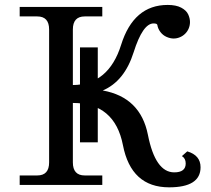

<svg xmlns="http://www.w3.org/2000/svg" viewBox="-20 -761 870 790"><path d="M279.8 -337.4V-92.8Q279.8 -39.1 328.6 -39.1H400.9V0H61V-39.1H133.3Q182.1 -39.1 182.1 -92.8V-639.6Q182.1 -693.4 133.3 -693.4H61V-732.4H400.9V-693.4H328.6Q279.8 -693.4 279.8 -639.6V-411.1Q426.8 -412.1 478.3 -576.4Q529.8 -740.7 669.9 -740.7Q704.6 -740.7 725.6 -729.5Q746.6 -718.3 754.2 -702.1Q761.7 -686 761.7 -670.4Q761.7 -656.7 756.6 -644.3Q751.5 -631.8 741.9 -622.3Q732.4 -612.8 720 -607.7Q707.5 -602.5 694.3 -602.5Q680.7 -602.5 665.5 -609.1Q650.4 -615.7 640.1 -629.2Q629.9 -642.6 627.4 -658.2Q626.5 -664.6 611.8 -664.6Q567.4 -664.6 529.8 -545.7Q492.2 -426.8 402.8 -388.7Q558.1 -360.8 588.6 -206.3Q619.1 -51.8 696.8 -51.8Q744.1 -51.8 744.1 -88.4Q744.1 -109.4 728.5 -118.7L750.5 -138.2Q805.2 -122.1 805.2 -72.8Q805.2 9.8 675.8 9.8Q519.5 9.8 485.8 -163.8Q452.1 -337.4 279.8 -337.4ZM382.3 -175.3H309.1V-565.9H382.3Z"/></svg>

Font: Munson
Style: Regular
Weight: 400
Designer: Paul James MIller
Foundry: High-Logic / Made with FontCreator
Version: Version 2.10;May 5, 2019;FontCreator 11.5.0.2430 64-bit